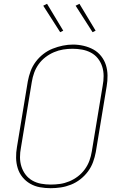

<svg xmlns="http://www.w3.org/2000/svg" viewBox="-20 -980 640 1008"><path d="M246 8Q217 8 189.5 3Q162 -2 138.5 -15.5Q115 -29 98 -50Q81 -71 73 -97Q65 -123 64.5 -151.5Q64 -180 69 -208L126 -553Q131 -580 140.5 -606Q150 -632 167 -655Q184 -678 207 -696Q230 -714 256.5 -724.5Q283 -735 310 -740.5Q337 -746 363 -746Q391 -746 419 -739.5Q447 -733 470.5 -720Q494 -707 511 -685.5Q528 -664 536 -638.5Q544 -613 544.5 -584Q545 -555 540 -527L483 -182Q478 -155 468.5 -129Q459 -103 442 -80Q425 -57 402 -39Q379 -21 352.5 -10.5Q326 0 299 4Q272 8 246 8ZM246 -11Q271 -11 295.5 -14.5Q320 -18 344 -28Q368 -38 389 -54Q410 -70 425.5 -91.5Q441 -113 449.5 -136.5Q458 -160 462 -185L519 -530Q524 -555 524 -581Q524 -607 516.5 -630.5Q509 -654 494 -673Q479 -692 457.5 -703.5Q436 -715 411 -719.5Q386 -724 361 -724Q336 -724 311.5 -720Q287 -716 263.5 -706Q240 -696 219 -680Q198 -664 183 -643Q168 -622 159.5 -598.5Q151 -575 147 -550L90 -205Q85 -180 85 -154.5Q85 -129 92.5 -105.5Q100 -82 114.5 -63Q129 -44 150 -32Q171 -20 196 -15.5Q221 -11 246 -11ZM466 -811 377 -950 397 -960 482 -819ZM296 -811 207 -950 227 -960 312 -819Z"/></svg>

Font: Iosevka Curly ThExObl
Style: Regular
Weight: 100
Width: 7
Italic angle: -9°
Monospace: yes
Designer: Belleve Invis
Foundry: Belleve Invis
Version: Version 11.1.0; ttfautohint (v1.8.3)